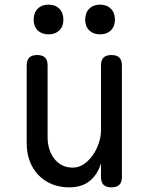

<svg xmlns="http://www.w3.org/2000/svg" viewBox="-20 -797 640 827"><path d="M415 -234V-515Q415 -538 426 -549Q437 -560 460 -560Q483 -560 494 -549Q505 -538 505 -515V-35Q505 -12 494 -1Q483 10 460 10Q437 10 426 -1Q415 -12 415 -35V-94Q401 -46 367 -18Q333 10 278 10Q238 10 204.5 -3.5Q171 -17 146.5 -42Q122 -67 108.5 -102Q95 -137 95 -180V-515Q95 -538 106 -549Q117 -560 140 -560Q163 -560 174 -549Q185 -538 185 -515V-206Q185 -180 192 -156.5Q199 -133 212.5 -115Q226 -97 246 -86Q266 -75 293 -75Q320 -75 342.5 -91Q365 -107 381 -130.5Q397 -154 406 -182Q415 -210 415 -234ZM411 -649Q382 -649 364.5 -666Q347 -683 347 -712Q347 -742 364.5 -759.5Q382 -777 411 -777Q440 -777 457.5 -759.5Q475 -742 475 -712Q475 -683 457.5 -666Q440 -649 411 -649ZM189 -649Q160 -649 142.5 -666Q125 -683 125 -712Q125 -742 142.5 -759.5Q160 -777 189 -777Q218 -777 235.5 -759.5Q253 -742 253 -712Q253 -683 235.5 -666Q218 -649 189 -649Z"/></svg>

Font: Maple Mono NF
Style: Regular
Weight: 400
Monospace: yes
Designer: subframe7536
Version: Version 7.000